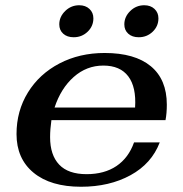

<svg xmlns="http://www.w3.org/2000/svg" viewBox="-20 -702 698 732"><path d="M171 -179Q171 -111 205.5 -74.5Q240 -38 310 -38Q378 -38 424 -69Q470 -100 491 -159H589Q558 -78 477.5 -34Q397 10 289 10Q173 10 108 -43.5Q43 -97 43 -191Q43 -279 86.5 -349.5Q130 -420 206.5 -460Q283 -500 379 -500Q494 -500 555 -449.5Q616 -399 616 -303Q616 -270 611 -244H176Q171 -209 171 -179ZM188 -292H495Q500 -370 469 -411Q438 -452 374 -452Q310 -452 261 -408.5Q212 -365 188 -292ZM206 -609Q206 -638 228.5 -660Q251 -682 282 -682Q306 -682 321 -668Q336 -654 336 -632Q336 -602 314 -581Q292 -560 261 -560Q236 -560 221 -573.5Q206 -587 206 -609ZM454 -609Q454 -638 476.5 -660Q499 -682 530 -682Q554 -682 569 -668Q584 -654 584 -632Q584 -602 562 -581Q540 -560 509 -560Q484 -560 469 -573.5Q454 -587 454 -609Z"/></svg>

Font: Fahkwang SemiBold
Style: Italic
Weight: 600
Italic angle: -10°
Version: Version 1.000; ttfautohint (v1.6)